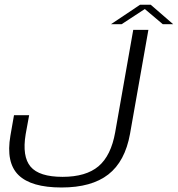

<svg xmlns="http://www.w3.org/2000/svg" viewBox="-20 -804 768 830"><path d="M246 6.5Q376 6.5 448.2 -49.8Q520.5 -106 542 -225L621.5 -675H556L478 -232.5Q460 -131 405.8 -85.2Q351.5 -39.5 250.5 -39.5Q149.5 -39.5 112.2 -83.5Q75 -127.5 91 -224L106 -306H40.5L25 -217.5Q5 -101 60 -47.2Q115 6.5 246 6.5ZM460 -699.5H506L606 -765L683.5 -699.5H728.5L631.5 -783.5H585.5Z"/></svg>

Font: Anybody SemiExpanded Light
Style: Italic
Weight: 300
Width: 6
Italic angle: -10°
Version: Version 1.113;gftools[0.9.25]